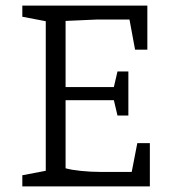

<svg xmlns="http://www.w3.org/2000/svg" viewBox="-20 -668 610 688"><path d="M60 0V-40L144 -56V-592L60 -608V-648H508V-490H464L444 -598H327L215 -593V-356H388L401 -412H440V-254H401L388 -309H215V-65Q236 -59 271 -55.5Q306 -52 338 -52H452L472 -155H517V0Z"/></svg>

Font: Faustina Light Light
Style: Regular
Weight: 300
Version: Version 1.200